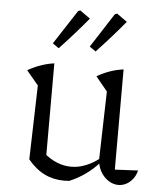

<svg xmlns="http://www.w3.org/2000/svg" viewBox="-53 -781 686 834"><g transform="rotate(5 290.0 -363.5)"><path d="M473 -59 574 -64Q568 -41 555.5 -25.5Q543 -10 527 -2Q511 6 494 6Q473 6 453.5 -5.5Q434 -17 420 -38Q406 -59 401 -90L409 -394L358 -456Q413 -488 473 -496ZM280 7Q274 7 268.5 7.5Q263 8 258 8Q211 8 172 -11Q133 -30 99 -71L161 -105Q218 -55 283 -55Q345 -55 408 -104L409 -85Q380 -53 348 -30.5Q316 -8 280 7ZM99 -71 108 -394 56 -456Q113 -488 171 -496V-85ZM157 -582 254 -731 263 -735 308 -703Q279 -668 247.5 -632.5Q216 -597 184 -563ZM318 -582 414 -731 424 -735 469 -703Q440 -668 408.5 -632.5Q377 -597 345 -563Z"/></g></svg>

Font: Piazzolla Thin Light
Style: Regular
Weight: 300
Version: Version 2.005